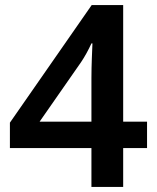

<svg xmlns="http://www.w3.org/2000/svg" viewBox="-20 -736 617 756"><path d="M559 -153V-257H465V-716H341L19 -253V-153H340V0H465V-153ZM340 -428V-257H136L299 -491C314 -513 328 -539 340 -565H344C343 -537 340 -482 340 -428Z"/></svg>

Font: Noto Sans Khmer UI SemiBold
Style: Regular
Weight: 600
Designer: Danh Hong and the Monotype Design Team
Foundry: Monotype Imaging Inc.
Version: Version 2.002